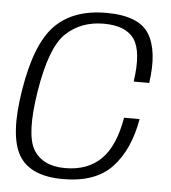

<svg xmlns="http://www.w3.org/2000/svg" viewBox="-50 -726 693 776"><g transform="rotate(5 296.0 -338.0)"><path d="M234 4.5Q366 4.5 433 -67.2Q500 -139 521.5 -264H458.5Q438.5 -147 383.8 -93.8Q329 -40.5 239 -40.5Q147.5 -40.5 110.2 -101.8Q73 -163 101 -338.5Q130 -520.5 191 -578Q252 -635.5 344 -635.5Q434 -635.5 468.2 -585.5Q502.5 -535.5 484.5 -413H547.5Q566.5 -544 524.5 -612Q482.5 -680 350.5 -680Q216.5 -680 142.5 -604.5Q68.5 -529 38 -338.5Q8 -154 54 -74.8Q100 4.5 234 4.5Z"/></g></svg>

Font: Anybody UltraCondensed Thin Light
Style: Italic
Weight: 300
Italic angle: -10°
Version: Version 1.111